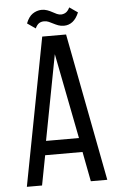

<svg xmlns="http://www.w3.org/2000/svg" viewBox="-57 -866 574 906"><g transform="rotate(-5 230.0 -413.0)"><path d="M174 -826Q189 -826 201.5 -821.5Q214 -817 224.5 -811Q235 -805 245 -800.5Q255 -796 266 -796Q279 -797 288.5 -803.5Q298 -810 306 -826L345 -799Q333 -770 315 -756Q297 -742 274 -742Q259 -742 247 -746.5Q235 -751 224.5 -756.5Q214 -762 204 -766.5Q194 -771 182 -771Q168 -771 158 -764.5Q148 -758 140 -741L101 -768Q113 -799 132 -812Q151 -825 174 -826ZM132 -141 105 0H33L167 -700H280L414 0H336L309 -141ZM142 -208H298L219 -612Z"/></g></svg>

Font: Bebas Neue Regular
Style: Regular
Weight: 400
Designer: Ryoichi Tsunekawa & LGV (GE)
Foundry: Free Software Foundation, Inc.
Version: Version 1.003 August 13, 2016